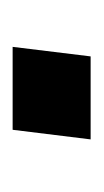

<svg xmlns="http://www.w3.org/2000/svg" viewBox="50 -214 164 304"><g transform="rotate(90 132.0 -62.0)"><path d="M54.2 0 69.3 -123.5H200.7L185.5 0Z"/></g></svg>

Font: Muli
Style: Semi-BoldItalic
Weight: 600
Italic angle: -7°
Designer: Vernon Adams
Foundry: newtypography
Version: Version 2.0; ttfautohint (v1.00rc1.2-2d82) -l 8 -r 50 -G 200